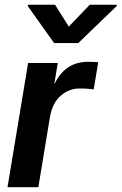

<svg xmlns="http://www.w3.org/2000/svg" viewBox="-20 -777 505 797"><path d="M11.2 0 96.7 -515.6H219.7L205.6 -429.7H207Q228.5 -474.1 262.9 -497.3Q297.4 -520.5 347.2 -520.5Q359.9 -520.5 369.9 -519.8Q379.9 -519 387.7 -518.6L369.1 -406.2Q362.3 -407.2 345.5 -408.4Q328.6 -409.7 310.5 -409.7Q266.6 -409.7 231.7 -379.4Q196.8 -349.1 187 -289.1L139.2 0ZM208.5 -757.3 265.6 -666.5 352.5 -757.3H465.3L464.4 -752L304.7 -598.1H204.6L95.2 -752L96.2 -757.3Z"/></svg>

Font: Inter Display Semi Bold
Style: Italic
Weight: 600
Italic angle: -9.39999°
Designer: Rasmus Andersson
Foundry: rsms
Version: Version 4.000;git-4fc901f